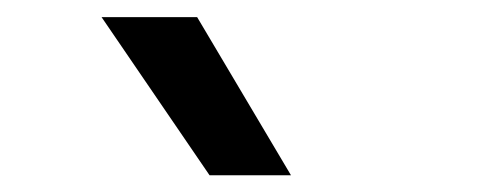

<svg xmlns="http://www.w3.org/2000/svg" viewBox="-20 -828 584 224"><path d="M224.5 -623.5 98.5 -808H210L319.5 -623.5Z"/></svg>

Font: Encode Sans Medium
Style: Regular
Weight: 500
Designer: Multiple Designers
Foundry: Impallari Type
Version: Version 2.000